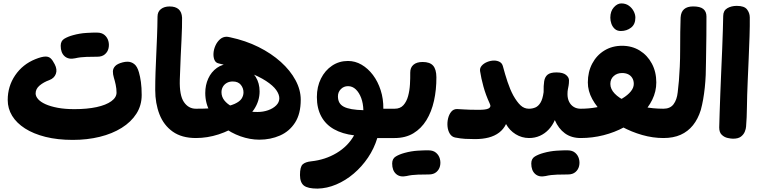

<svg xmlns="http://www.w3.org/2000/svg" viewBox="-20 -816 4490 1135"><path d="M410.2 11Q320.1 11 248.8 -6.9Q177.6 -24.8 127.8 -56.7Q78 -88.6 51.8 -131.4Q25.6 -174.3 25.6 -224.9Q25.6 -306 69.7 -370.9Q113.9 -435.9 188.7 -466.1Q227.4 -481.7 249.6 -481.7Q267.8 -481.7 279.6 -470.9Q291.3 -460.1 303.3 -436.3Q319.7 -404.9 310.1 -379.2Q300.6 -353.4 271.3 -342.4Q237.9 -330.4 214.2 -310.5Q190.6 -290.6 190.6 -263.6Q190.6 -246.8 205.2 -230Q219.9 -213.2 248.9 -200.1Q278 -187 320.6 -178.9Q363.1 -170.8 419.7 -170.8Q495 -170.8 551 -182.9Q607 -195.1 637.9 -217.5Q668.9 -239.9 668.9 -268.7Q668.9 -291.4 663.9 -315Q658.9 -338.6 653 -357.3Q647.2 -376.7 647.4 -393.8Q647.6 -411 660.7 -425.2Q673.8 -439.3 705.3 -447.4Q712.4 -449.4 719.9 -450.3Q727.4 -451.2 734 -451.2Q755.6 -451.2 773.4 -437.5Q791.3 -423.8 801.4 -388.1Q808.4 -363.8 813 -331.2Q817.6 -298.6 817.6 -254.2Q817.6 -192.6 786.2 -143.7Q754.9 -94.8 699.2 -60.1Q643.4 -25.3 569.7 -7.2Q495.9 11 410.2 11ZM423.9 -471.4Q385.1 -462.9 361.9 -483.6Q338.8 -504.2 338.8 -545.3Q338.8 -574.1 360.2 -587Q381.7 -599.9 411.7 -608Q450.9 -618.9 490 -621.3Q529.1 -623.8 554.1 -623.3Q581.8 -623.1 598.4 -608.8Q615 -594.4 620.7 -573.1Q626.4 -551.8 621.5 -530.4Q616.6 -509.1 599.9 -494.9Q583.3 -480.7 555.7 -480.7Q528.2 -480.7 491.7 -479.7Q455.1 -478.7 423.9 -471.4Z M1138 0Q1054.7 0 1001.2 -37.8Q947.8 -75.7 922.7 -140.3Q897.6 -204.9 897.6 -284.2Q897.6 -337.2 899.4 -388.4Q901.3 -439.7 903.7 -492.3Q906.1 -544.9 908.3 -600.9Q910.6 -656.9 911.2 -718.2Q911.4 -747.1 931.4 -762.4Q951.3 -777.8 982.3 -777.8Q1053 -777.8 1056.3 -711.4Q1056.7 -684.6 1055.8 -653.7Q1055 -622.9 1053 -581.3Q1051 -539.7 1048.2 -482Q1045.4 -424.3 1042.9 -344.6Q1040.3 -252.2 1067.2 -212.8Q1094 -173.3 1138 -173.3ZM1138 0V-173.3L1156 -159.8V-12.6Z M1513 9.7Q1457.7 9.7 1401.4 -10.3Q1345.1 -30.3 1298.2 -66.9Q1251.2 -103.4 1222.3 -154Q1193.4 -204.6 1193.4 -266.4Q1193.4 -313.1 1211.2 -352Q1228.9 -390.9 1262.4 -414.8Q1295.9 -438.7 1342.2 -438.7Q1390.4 -438.7 1429.4 -418.5Q1468.4 -398.3 1491.5 -361.4Q1514.6 -324.6 1514.6 -275.6Q1514.6 -219 1481.8 -169.4Q1449 -119.8 1394.2 -81.6Q1339.3 -43.4 1272.7 -21.7Q1206 0 1138 0L1120 -18.7V-158.3L1138 -173.3Q1226.8 -173.3 1282.1 -180.8Q1337.3 -188.3 1367 -201.9Q1396.7 -215.4 1408.1 -232.8Q1419.4 -250.2 1419.4 -270Q1419.4 -294.9 1403.6 -314.6Q1387.7 -334.3 1356 -334.3Q1335.4 -334.3 1320.3 -325.6Q1305.2 -316.9 1297.3 -302.6Q1289.3 -288.2 1289.3 -270.8Q1289.3 -243.9 1306.2 -222.5Q1323 -201.1 1352.4 -185.6Q1381.9 -170.1 1420.7 -162.1Q1459.4 -154 1502.3 -154Q1535.6 -154 1564.9 -164.3Q1594.2 -174.6 1612.7 -193Q1631.2 -211.4 1631.2 -235Q1631.2 -257.9 1612.8 -283.9Q1594.3 -310 1552.7 -337.3Q1511 -364.6 1442.1 -391.2Q1373.2 -417.9 1272.1 -441.2Q1254.7 -445 1247.6 -462.1Q1240.6 -479.2 1242.1 -501.9Q1243.7 -524.7 1253.8 -547Q1264 -569.3 1280.9 -584.1Q1297.8 -598.8 1320.1 -598.8Q1325.9 -598.8 1340.4 -595.6Q1432 -576.1 1508.1 -538.2Q1584.2 -500.2 1640.2 -449.8Q1696.1 -399.4 1726.9 -342.1Q1757.8 -284.8 1757.8 -226.3Q1757.8 -143.3 1724.3 -91.3Q1690.8 -39.2 1635 -14.8Q1579.2 9.7 1513 9.7Z M1857.2 298.9Q1799.6 299.1 1776.6 281.1Q1753.6 263.1 1753.3 218.9Q1753.3 170.3 1769.2 155.7Q1785.1 141 1821.1 137.4Q1902.4 128.7 1969.6 88.7Q2036.7 48.7 2073.2 -16Q2003.6 -24.3 1954.2 -52.2Q1904.9 -80 1879.1 -128Q1853.2 -176 1853.2 -242.2Q1853.2 -303.4 1877.3 -351.6Q1901.3 -399.7 1942.9 -427.6Q1984.4 -455.6 2036.9 -455.6Q2079.8 -455.6 2117.6 -433.5Q2155.4 -411.4 2184.7 -372.7Q2213.9 -333.9 2230.3 -282.8Q2246.8 -231.7 2246.1 -173.3H2313.3V0H2210.4Q2191.7 61.9 2155.4 115.7Q2119.1 169.4 2071 210.3Q2022.9 251.2 1967.8 274.5Q1912.8 297.8 1857.2 298.9ZM1977.7 -246.8Q1977.7 -224.7 1986.2 -209.6Q1994.7 -194.4 2012.4 -185.1Q2030.2 -175.8 2059.1 -170.7Q2088 -165.7 2128 -164.7Q2127.1 -204.2 2115.3 -236.3Q2103.4 -268.3 2083.5 -287.5Q2063.6 -306.7 2037.3 -306.7Q2012.2 -306.7 1994.9 -289.1Q1977.7 -271.6 1977.7 -246.8ZM2313.3 0V-173.3L2334.1 -154.8V-16.8Z M2313 0V-173.3Q2346 -173.3 2364.8 -194.3Q2383.6 -215.3 2392.5 -248.1Q2401.4 -280.9 2403.5 -317.9Q2405.6 -354.9 2405.1 -387.1Q2404.9 -416.4 2423.9 -433Q2443 -449.6 2478.3 -449.6Q2521.3 -449.6 2540.4 -427.8Q2559.4 -406 2559.7 -359.3Q2560.1 -285.7 2545.6 -220.3Q2531 -155 2500.7 -105.6Q2470.3 -56.2 2423.7 -28.1Q2377 0 2313 0ZM2313 0 2295 -12.6V-159.8L2313 -173.3ZM2383.4 224.6Q2344.7 233.1 2321.5 212.4Q2298.3 191.8 2298.3 150.7Q2298.3 121.9 2319.8 109Q2341.2 96.1 2371.2 88Q2410.4 77.1 2449.6 74.7Q2488.7 72.2 2513.7 72.7Q2541.3 72.9 2557.9 87.2Q2574.6 101.6 2580.3 122.9Q2586 144.2 2581.1 165.6Q2576.1 186.9 2559.5 201.1Q2542.9 215.3 2515.2 215.3Q2487.8 215.3 2451.2 216.3Q2414.7 217.3 2383.4 224.6Z M2788 6.3Q2757 6.3 2729.9 4.8Q2702.9 3.3 2669.9 -3.2Q2650.1 -7.6 2638.9 -25.9Q2627.8 -44.3 2625.5 -68.6Q2623.2 -92.8 2628.9 -116.4Q2634.7 -140 2647.7 -155.7Q2660.8 -171.4 2681.6 -171.4Q2691.9 -171.4 2722.2 -169.1Q2752.4 -166.8 2810.6 -166.8Q2830.2 -166.8 2844.8 -168.6Q2859.3 -170.4 2867.8 -174.6Q2876.2 -178.8 2878.3 -185.9Q2880.4 -193.1 2875 -203.8Q2851.2 -255.2 2837.8 -304.4Q2824.3 -353.6 2818 -395.2Q2815.2 -413.4 2827.6 -427.5Q2839.9 -441.6 2860.2 -449.8Q2880.6 -458 2900.9 -458Q2918.9 -458 2933.6 -450.2Q2948.3 -442.3 2952.9 -424.4Q2965.4 -377 2980.3 -332.2Q2995.2 -287.4 3014 -252.2Q3036 -213.1 3057.3 -193.2Q3078.6 -173.3 3106.9 -173.3L3124.9 -157.8V-13.6L3106.9 0Q3064.3 -0.4 3028.3 -22.6Q2992.2 -44.8 2971.4 -82.7Q2956.9 -52.3 2930.7 -32.3Q2904.4 -12.3 2868.6 -3Q2832.8 6.3 2788 6.3Z M3107 0 3089 -21.2V-159.1L3107 -173.3Q3127.1 -173.3 3144.6 -180.6Q3162.1 -187.9 3175.1 -209.1Q3188.1 -230.2 3193.6 -271.4Q3192.8 -310.2 3196.9 -336Q3201.1 -361.8 3217.4 -374.8Q3233.8 -387.9 3269.3 -387.9Q3308 -387.9 3325.8 -373.3Q3343.6 -358.8 3343.6 -341.1Q3343.6 -322.4 3341.3 -310.5Q3339.1 -298.6 3336.9 -287.4Q3334.7 -276.3 3334.7 -259.3Q3334.7 -233.6 3344.4 -214.2Q3354.1 -194.8 3371.5 -184.1Q3388.9 -173.3 3412.7 -173.3L3430.7 -157.8V-13.6L3412.7 0Q3357.7 0 3319.4 -27.9Q3281.2 -55.9 3259.8 -106Q3245.9 -74.1 3223.4 -50.2Q3200.9 -26.3 3171.6 -13.2Q3142.2 0 3107 0ZM3205.7 224.6Q3166.9 233.1 3143.7 212.4Q3120.6 191.8 3120.6 150.7Q3120.6 121.9 3142 109Q3163.4 96.1 3193.4 88Q3232.7 77.1 3271.8 74.7Q3310.9 72.2 3335.9 72.7Q3363.6 72.9 3380.2 87.2Q3396.8 101.6 3402.5 122.9Q3408.2 144.2 3403.3 165.6Q3398.3 186.9 3381.7 201.1Q3365.1 215.3 3337.4 215.3Q3310 215.3 3273.4 216.3Q3236.9 217.3 3205.7 224.6Z M3413 0 3395 -10.4V-159L3413 -173.3Q3459 -173.3 3504.1 -181.2Q3549.1 -189 3589.2 -202.7Q3629.2 -216.3 3660.1 -234.9Q3691 -253.6 3708.8 -275.4Q3726.6 -297.2 3726.6 -320Q3726.6 -340.2 3717.7 -354.7Q3708.9 -369.2 3693.7 -376.8Q3678.4 -384.3 3657.2 -384.3Q3628.2 -384.3 3608.2 -366.7Q3588.1 -349 3588.1 -320Q3588.1 -289.6 3613.5 -263Q3638.9 -236.4 3682.8 -216.3Q3726.7 -196.2 3783.2 -184.8Q3839.7 -173.3 3901.7 -173.3L3919.7 -158.3V-10L3901.7 0Q3839.6 0 3776.3 -18Q3713 -36 3655.4 -67.4Q3597.8 -98.9 3552.6 -140.6Q3507.4 -182.3 3481.2 -230.2Q3455 -278 3455 -328.7Q3455 -391.2 3481 -440.3Q3507 -489.4 3552.8 -517.4Q3598.7 -545.4 3657.2 -545.4Q3715.8 -545.4 3761.5 -517.3Q3807.2 -489.2 3833.4 -440.1Q3859.7 -391 3859.7 -328.7Q3859.7 -275.4 3835.7 -226.3Q3811.7 -177.2 3769 -136Q3726.3 -94.8 3669.9 -64.1Q3613.4 -33.4 3547.7 -16.7Q3481.9 0 3413 0ZM3650.1 -632.7Q3628.3 -632.7 3614.6 -644.9Q3600.8 -657.2 3594.3 -675.4Q3587.9 -693.7 3587.9 -711.3Q3587.9 -749.6 3608.7 -772.7Q3629.4 -795.8 3652.9 -795.8Q3678.7 -795.8 3697.2 -782.6Q3715.7 -769.4 3725.8 -749.9Q3736 -730.4 3736 -711.8Q3736 -672.3 3710.4 -652.5Q3684.8 -632.7 3650.1 -632.7Z M3902 0 3884 -12.6V-159.1L3902 -173.3Q3941.8 -173.3 3961.6 -199.7Q3981.4 -226 3986.2 -269.9Q3990.2 -300.8 3993.3 -338.3Q3996.3 -375.9 3998.5 -421.9Q4000.7 -468 4000.7 -523.2Q4000.9 -575.1 4001.3 -625.9Q4001.7 -676.8 4003.4 -712.3Q4007 -778 4077.7 -778Q4118.9 -778 4137.6 -762.8Q4156.2 -747.6 4156.2 -718.4Q4156.2 -662.2 4155.7 -606Q4155.2 -549.8 4154.3 -507.3Q4153.4 -464.9 4153.4 -448.8Q4153.4 -410.6 4151.8 -372.3Q4150.1 -334.1 4146.3 -297.9Q4142.4 -261.7 4136.6 -228.4Q4130.8 -195.2 4122.7 -165.7Q4106.1 -112.4 4076.5 -75.6Q4046.9 -38.7 4003.7 -19.3Q3960.6 0 3902 0Z M4313.1 3.9Q4301.4 3.9 4281.9 -0.3Q4262.3 -4.4 4246.9 -18.9Q4231.6 -33.3 4231.6 -62.4Q4232.3 -95.7 4234.1 -148.3Q4235.9 -200.9 4238.2 -264.7Q4240.4 -328.6 4243.6 -396.1Q4246.8 -463.6 4249.2 -526.4Q4251.6 -589.3 4253.2 -640.4Q4254.8 -691.6 4255.2 -721.6Q4255.4 -753.2 4279.2 -767.3Q4303 -781.3 4335.6 -781.3Q4379.3 -781.3 4395.6 -760.8Q4411.8 -740.2 4412.3 -713.7Q4412.9 -665.8 4410.9 -602Q4408.9 -538.2 4405.8 -469.3Q4402.8 -400.3 4400 -335.3Q4396.2 -248.1 4395.5 -184.2Q4394.8 -120.2 4390.4 -68Q4389.7 -54.7 4382.9 -37.8Q4376.2 -21 4360.3 -8.6Q4344.4 3.9 4313.1 3.9Z"/></svg>

Font: Playpen Sans Arabic
Style: Regular
Weight: 400
Designer: Azza Alameddine, Laura Meseguer, Veronika Burian, José Scaglione
Foundry: TypeTogether
Version: Version 2.000